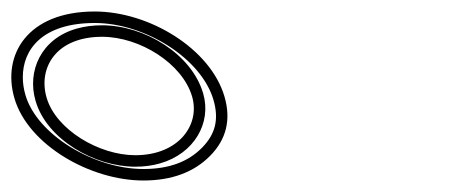

<svg xmlns="http://www.w3.org/2000/svg" viewBox="-317 -686 816 334"><path d="M-291.9 -515C-268.1 -433.8 -159.9 -372 -67.6 -372C-18.4 -372 20.3 -386.3 48.6 -415C76.9 -443.7 85.2 -478 73.5 -518C49.2 -601.1 -57.1 -666 -152.3 -666C-269.5 -666 -313.9 -590.3 -291.9 -515ZM-139.4 -622C-73.8 -622 0.4 -575.6 17.2 -518C31.5 -469.2 -5.8 -416 -81.7 -416C-145 -416 -219.7 -460.6 -235.9 -516C-251 -567.6 -219.9 -622 -139.4 -622ZM-272.7 -520.6C-275.8 -531.1 -277.3 -541.5 -277.3 -551.4C-277.6 -600.3 -242.7 -646 -152.3 -646C-64.4 -646 33.3 -584.1 54.3 -512.4C64.2 -478.4 57.8 -452.8 34.4 -429C10.4 -404.8 -22.3 -392 -67.6 -392C-153.2 -392 -252.5 -451.5 -272.7 -520.6ZM-139.4 -642C-155.6 -642 -170.4 -640 -183.7 -636.2C-245.8 -618.6 -270.3 -562.2 -255.1 -510.4C-235.5 -443.2 -152.2 -396 -81.7 -396C-66.1 -396 -51.6 -398 -38.5 -401.8C20.7 -418.7 51.5 -472.2 36.4 -523.6C16.3 -592.5 -66.2 -642 -139.4 -642Z"/></svg>

Font: Din Kursivschrift
Style: BreitLeftGho
Weight: 400
Version: Version 1.089